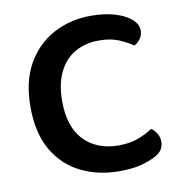

<svg xmlns="http://www.w3.org/2000/svg" viewBox="-74 -692 728 775"><g transform="rotate(-10 290.0 -304.0)"><path d="M537 -530Q537 -511 526.5 -496.5Q516 -482 502 -474Q477 -491 444 -505Q411 -519 363 -519Q307 -519 264.5 -494.5Q222 -470 198.5 -421.5Q175 -373 175 -303Q175 -197 228 -142.5Q281 -88 369 -88Q416 -88 450 -101Q484 -114 509 -131Q522 -123 531.5 -107.5Q541 -92 541 -73Q541 -56 532.5 -42Q524 -28 503 -17Q482 -5 445.5 5Q409 15 354 15Q268 15 197.5 -19.5Q127 -54 86 -124.5Q45 -195 45 -303Q45 -408 86 -479Q127 -550 196 -586.5Q265 -623 347 -623Q405 -623 447.5 -610Q490 -597 513.5 -576Q537 -555 537 -530Z"/></g></svg>

Font: Baloo Bhaijaan 2 SemiBold
Style: Regular
Weight: 600
Designer: Sanskriti Dholi, Noopur Datye and Ek Type
Foundry: Ek Type
Version: Version 1.700